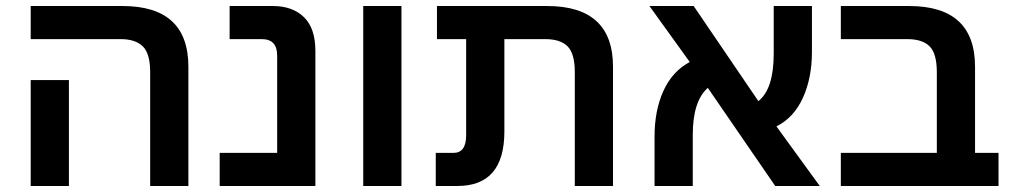

<svg xmlns="http://www.w3.org/2000/svg" viewBox="-20 -618 3360 638"><path d="M479 0H606V-396Q606 -598 387 -598H82V-488H381Q430 -488 454.5 -464Q479 -440 479 -378ZM82 0H209V-352H82Z M710 0H1028V-449Q1028 -524 990 -561Q952 -598 887 -598H743V-488H850Q901 -488 901 -433V-110H710Z M1187 0V-598H1314V0Z M1656 -181V-488H1792Q1842 -488 1866 -464Q1890 -440 1890 -378V0H2017V-396Q2017 -598 1798 -598H1432V-488H1529V-169Q1529 -110 1487 -110H1428V0H1500Q1656 0 1656 -181Z M2282 -170Q2282 -282 2332 -326L2556 0H2704L2560 -198Q2618 -227 2648 -293Q2678 -359 2678 -446V-598H2551V-440Q2551 -322 2500 -282L2285 -598H2138L2272 -412Q2214 -381 2184.5 -316Q2155 -251 2155 -164V0H2282Z M3298 -110H3220V-396Q3220 -598 3001 -598H2774V-488H2995Q3045 -488 3069 -464Q3093 -440 3093 -378V-110H2774V0H3298Z"/></svg>

Font: Noto Sans Hebrew Semi
Style: Regular
Weight: 600
Designer: Monotype Design Team
Foundry: Monotype Imaging Inc.
Version: Version 1.902